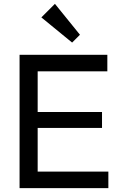

<svg xmlns="http://www.w3.org/2000/svg" viewBox="-20 -979 630 999"><path d="M81.8 0V-694H176V0ZM145.5 0V-86H543.8V0ZM145.5 -313.5V-396.2H510.8V-313.5ZM145.5 -608V-694H538.5V-608ZM355.2 -757.5 195.2 -888.5 265.8 -959 396 -798.2Z"/></svg>

Font: Outfit Thin
Style: Regular
Weight: 100
Designer: Rodrigo Fuenzalida
Foundry: fragTYPE
Version: Version 1.100;gftools[0.9.27]